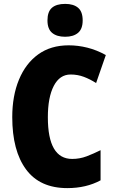

<svg xmlns="http://www.w3.org/2000/svg" viewBox="-20 -957 590 987"><path d="M343 -574Q287 -574 256.5 -515.5Q226 -457 226 -354Q226 -140 351 -140Q390 -140 425.5 -153.5Q461 -167 497 -185V-30Q423 10 326 10Q185 10 114 -86Q43 -182 43 -355Q43 -464 77.5 -547.5Q112 -631 176.5 -677.5Q241 -724 333 -724Q381 -724 429 -712Q477 -700 524 -674L474 -530Q443 -550 411 -562Q379 -574 343 -574ZM315 -937Q358 -937 381.5 -917Q405 -897 405 -852Q405 -808 381 -788Q357 -768 315 -768Q272 -768 248 -788Q224 -808 224 -852Q224 -897 247 -917Q270 -937 315 -937Z"/></svg>

Font: Noto Sans Ethiopic Condensed Black
Style: Regular
Weight: 900
Width: 3
Designer: Monotype Design Team
Foundry: Monotype Imaging Inc.
Version: Version 2.102; ttfautohint (v1.8.4.7-5d5b)